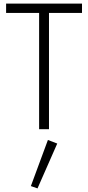

<svg xmlns="http://www.w3.org/2000/svg" viewBox="-20 -720 491 1070"><path d="M14 -648V-700H437V-648H253V0H198V-648ZM247 60 299 80 189 330 152 317Z"/></svg>

Font: Jost* Light
Style: Regular
Weight: 300
Version: Version 3.7